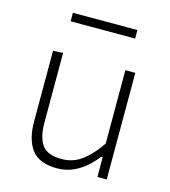

<svg xmlns="http://www.w3.org/2000/svg" viewBox="-105 -766 761 860"><g transform="rotate(15 276.0 -336.0)"><path d="M237 9.5Q155.5 9.5 120.2 -36.5Q85 -82.5 85 -168V-494.5L131 -497V-174.5Q131 -106 156 -71Q181 -36 246.5 -36Q303 -36 346 -70.8Q389 -105.5 420.5 -154.5V-494.5H466.5V0H423.5L423 -92H416Q400.5 -70.5 375.2 -47Q350 -23.5 315.2 -7Q280.5 9.5 237 9.5ZM127 -642.5V-682H426V-642.5Z"/></g></svg>

Font: Heraclito ExtraLight
Style: Regular
Weight: 200
Designer: Kostas Bartsokas (font) & Cristiano Sobral (main changes)
Foundry: Kostas Bartsokas (font) & Cristiano Sobral (main changes)
Version: Version 1.00;July 8, 2020;FontCreator 13.0.0.2655 64-bit